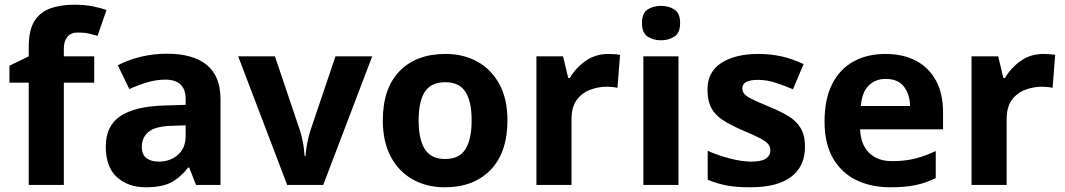

<svg xmlns="http://www.w3.org/2000/svg" viewBox="-20 -785 4520 815"><path d="M380 -434H251V0H102V-434H20V-506L102 -546V-586Q102 -656 125.5 -694.5Q149 -733 192.5 -749Q236 -765 295 -765Q339 -765 374.5 -758Q410 -751 432 -742L394 -633Q377 -638 357 -642.5Q337 -647 311 -647Q280 -647 265.5 -628Q251 -609 251 -580V-546H380Z M689 -557Q799 -557 857.5 -509.5Q916 -462 916 -364V0H812L783 -74H779Q744 -30 705 -10Q666 10 598 10Q525 10 477 -32.5Q429 -75 429 -163Q429 -250 490 -291.5Q551 -333 673 -337L768 -340V-364Q768 -407 745.5 -427Q723 -447 683 -447Q643 -447 605 -435.5Q567 -424 529 -407L480 -508Q524 -531 577.5 -544Q631 -557 689 -557ZM710 -251Q638 -249 610 -225Q582 -201 582 -162Q582 -128 602 -113.5Q622 -99 654 -99Q702 -99 735 -127.5Q768 -156 768 -208V-253Z M1199 0 991 -546H1147L1252 -235Q1258 -217 1262.5 -197Q1267 -177 1269.5 -158Q1272 -139 1273 -123H1277Q1278 -140 1281 -159Q1284 -178 1288.5 -197.5Q1293 -217 1299 -235L1404 -546H1560L1352 0Z M2134 -274Q2134 -138 2062.5 -64Q1991 10 1868 10Q1792 10 1732.5 -23Q1673 -56 1639 -119.5Q1605 -183 1605 -274Q1605 -410 1676 -483Q1747 -556 1871 -556Q1948 -556 2007 -523Q2066 -490 2100 -427.5Q2134 -365 2134 -274ZM1757 -274Q1757 -193 1783.5 -151.5Q1810 -110 1870 -110Q1929 -110 1955.5 -151.5Q1982 -193 1982 -274Q1982 -355 1955.5 -395.5Q1929 -436 1870 -436Q1810 -436 1783.5 -395.5Q1757 -355 1757 -274Z M2562 -556Q2573 -556 2588 -555Q2603 -554 2612 -552L2601 -412Q2594 -414 2580.5 -415.5Q2567 -417 2557 -417Q2519 -417 2484 -403.5Q2449 -390 2427.5 -360Q2406 -330 2406 -278V0H2257V-546H2370L2392 -454H2399Q2423 -496 2465 -526Q2507 -556 2562 -556Z M2860 -546V0H2711V-546ZM2786 -760Q2819 -760 2843 -744.5Q2867 -729 2867 -687Q2867 -646 2843 -630Q2819 -614 2786 -614Q2752 -614 2728.5 -630Q2705 -646 2705 -687Q2705 -729 2728.5 -744.5Q2752 -760 2786 -760Z M3397 -162Q3397 -79 3338.5 -34.5Q3280 10 3164 10Q3107 10 3066 2.5Q3025 -5 2984 -22V-145Q3028 -125 3079 -112Q3130 -99 3169 -99Q3213 -99 3231.5 -112Q3250 -125 3250 -146Q3250 -160 3242.5 -171Q3235 -182 3210 -196Q3185 -210 3132 -232Q3081 -254 3048 -275.5Q3015 -297 2999 -327.5Q2983 -358 2983 -404Q2983 -480 3042 -518Q3101 -556 3199 -556Q3250 -556 3296 -546Q3342 -536 3391 -513L3346 -406Q3306 -423 3270 -434.5Q3234 -446 3197 -446Q3164 -446 3147.5 -437Q3131 -428 3131 -410Q3131 -397 3139.5 -386.5Q3148 -376 3172.5 -364Q3197 -352 3245 -332Q3292 -313 3326 -292.5Q3360 -272 3378.5 -241.5Q3397 -211 3397 -162Z M3738 -556Q3814 -556 3868.5 -527Q3923 -498 3953 -443Q3983 -388 3983 -308V-236H3631Q3633 -173 3668.5 -137Q3704 -101 3767 -101Q3820 -101 3863 -111.5Q3906 -122 3952 -144V-29Q3912 -9 3867.5 0.5Q3823 10 3760 10Q3678 10 3615 -20.5Q3552 -51 3516 -113Q3480 -175 3480 -269Q3480 -365 3512.5 -428.5Q3545 -492 3603 -524Q3661 -556 3738 -556ZM3739 -450Q3696 -450 3667.5 -422Q3639 -394 3634 -335H3843Q3842 -385 3817 -417.5Q3792 -450 3739 -450Z M4409 -556Q4420 -556 4435 -555Q4450 -554 4459 -552L4448 -412Q4441 -414 4427.5 -415.5Q4414 -417 4404 -417Q4366 -417 4331 -403.5Q4296 -390 4274.5 -360Q4253 -330 4253 -278V0H4104V-546H4217L4239 -454H4246Q4270 -496 4312 -526Q4354 -556 4409 -556Z"/></svg>

Font: Noto Sans Adlam Unjoined
Style: Regular
Weight: 400
Designer: Mark Jamra, Neil Patel
Foundry: JamraPatel LLC
Version: Version 3.001